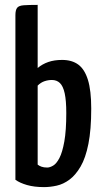

<svg xmlns="http://www.w3.org/2000/svg" viewBox="-20 -755 419 785"><path d="M160 10Q120 10 90.5 1.5Q61 -7 43 -20V-693Q43 -714 50 -723Q57 -732 77 -733.5Q97 -735 134 -735V-477Q153 -493 177.5 -501.5Q202 -510 234 -510Q274 -510 300 -491Q326 -472 339.5 -428.5Q353 -385 353 -311Q353 -225 341.5 -167Q330 -109 309.5 -74Q289 -39 264 -20.5Q239 -2 212 4Q185 10 160 10ZM173 -70Q184 -70 197.5 -78Q211 -86 223 -109Q235 -132 243 -176.5Q251 -221 251 -293Q251 -344 244.5 -373.5Q238 -403 225 -415.5Q212 -428 192 -428Q177 -428 162 -423Q147 -418 134 -405V-82Q140 -77 149.5 -73.5Q159 -70 173 -70Z"/></svg>

Font: Yanone Kaffeesatz Medium
Style: Regular
Weight: 500
Designer: Yanone (Cyrillic: Daniel Pouzeot, Huerta Tipografica, and Cyreal)
Foundry: Yanone
Version: Version 2.003